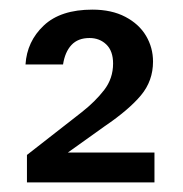

<svg xmlns="http://www.w3.org/2000/svg" viewBox="-20 -731 380 399"><path d="M36 -352V-409L150 -498Q178 -520 196.5 -544Q215 -568 215 -599Q215 -625 201 -638.5Q187 -652 166 -652Q142 -652 128.5 -637.5Q115 -623 111 -597H33Q36 -645 71 -678Q106 -711 172 -711Q212 -711 240.5 -696Q269 -681 283.5 -656.5Q298 -632 298 -603Q298 -563 273 -533Q248 -503 198 -469L121 -414H301V-352Z"/></svg>

Font: DM Sans 20pt Medium
Style: Regular
Weight: 500
Version: Version 4.004;gftools[0.9.30]